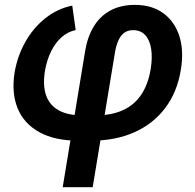

<svg xmlns="http://www.w3.org/2000/svg" viewBox="-20 -570 806 794"><path d="M239.3 204.1 332.5 -361.3Q342.3 -418.9 368.2 -461.2Q394 -503.4 436.5 -526.6Q479 -549.8 538.6 -549.8Q607.9 -549.8 655 -515.6Q702.1 -481.4 721.7 -420.7Q741.2 -359.9 727.5 -279.3Q712.4 -188 662.8 -122.8Q613.3 -57.6 535.4 -22.9Q457.5 11.7 357.9 11.7H303.2Q205.6 11.7 142.1 -23.7Q78.6 -59.1 52.7 -122.6Q26.9 -186 40.5 -271Q52.2 -338.9 85 -397Q117.7 -455.1 167.5 -494.6Q217.3 -534.2 278.8 -546.9L293 -445.8Q260.7 -439 234.9 -416.3Q209 -393.6 191.4 -357.9Q173.8 -322.3 166 -277.3Q156.2 -217.3 170.4 -176.3Q184.6 -135.3 222.4 -114Q260.3 -92.8 321.3 -92.8H375Q439.9 -92.8 487.1 -113.8Q534.2 -134.8 563.2 -177.2Q592.3 -219.7 603 -283.7Q610.8 -330.6 605.2 -367.2Q599.6 -403.8 580.8 -424.6Q562 -445.3 530.3 -445.3Q507.3 -445.3 492.4 -433.3Q477.5 -421.4 468.8 -400.9Q460 -380.4 455.6 -354L363.3 204.1Z"/></svg>

Font: Inter 18pt SemiBold
Style: Italic
Weight: 600
Italic angle: -9.3988°
Designer: Rasmus Andersson
Foundry: rsms
Version: Version 4.001;git-66647c0bb